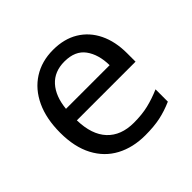

<svg xmlns="http://www.w3.org/2000/svg" viewBox="-142 -692 849 849"><g transform="rotate(-45 282.0 -268.0)"><path d="M292 -546Q361 -546 410.5 -516Q460 -486 486.5 -431.5Q513 -377 513 -304V-251H146Q148 -160 192.5 -112.5Q237 -65 317 -65Q368 -65 407.5 -74.5Q447 -84 489 -102V-25Q448 -7 408 1.5Q368 10 313 10Q237 10 178.5 -21Q120 -52 87.5 -113.5Q55 -175 55 -264Q55 -352 84.5 -415Q114 -478 167.5 -512Q221 -546 292 -546ZM291 -474Q228 -474 191.5 -433.5Q155 -393 148 -321H421Q420 -389 389 -431.5Q358 -474 291 -474Z"/></g></svg>

Font: Noto Sans Tangsa
Style: Regular
Weight: 400
Designer: David Williams
Foundry: Google LLC
Version: Version 1.504